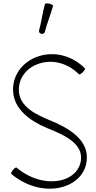

<svg xmlns="http://www.w3.org/2000/svg" viewBox="-20 -1150 576 1158"><path d="M250 -956C264 -1010 285 -1061 300 -1115C301 -1119 290 -1125 277 -1128C263 -1131 252 -1130 251 -1125C236 -1072 230 -1017 215 -964C214 -956 220 -948 230 -946C239 -944 248 -949 250 -956ZM48 -101C241 61 502 -14 504 -199C505 -311 395 -377 287 -422C197 -458 99 -506 94 -600C85 -762 310 -849 456 -702C459 -699 470 -705 479 -714C489 -724 495 -735 492 -738C320 -909 50 -802 59 -600C64 -492 160 -421 263 -378C358 -340 468 -292 469 -201C469 -52 249 3 80 -139C77 -142 67 -136 58 -125C49 -114 45 -104 48 -101Z"/></svg>

Font: Nupuram Condensed Thin
Style: Regular
Weight: 100
Width: 3
Designer: Santhosh Thottingal (santhosh.thottingal@gmail.com)
Foundry: SMC
Version: Version 1.000